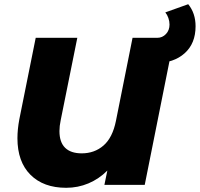

<svg xmlns="http://www.w3.org/2000/svg" viewBox="-20 -880 951 914"><path d="M809 -700 669 0H477L491 -68Q451 -28 401 -7Q351 14 295 14Q187 14 125 -48Q63 -110 63 -222Q63 -264 72 -312L150 -700H348L269 -308Q263 -280 263 -256Q263 -203 290 -176.5Q317 -150 369 -150Q430 -150 473 -187.5Q516 -225 532 -305L611 -700ZM696 -700H729Q753 -700 770 -718Q787 -736 787 -763Q787 -779 781.5 -794.5Q776 -810 767 -821L876 -860Q911 -817 911 -755Q911 -673 859 -626.5Q807 -580 722 -580H696Z"/></svg>

Font: Montserrat Alternates ExtraBold
Style: Italic
Weight: 800
Italic angle: -11.3°
Designer: Julieta Ulanovsky
Foundry: Julieta Ulanovsky
Version: Version 7.200